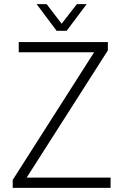

<svg xmlns="http://www.w3.org/2000/svg" viewBox="-20 -902 592 922"><path d="M41 -38 432 -651H70V-700H498V-660L108 -49H511V0H41ZM156 -882H204L276 -788L349 -882H396L300 -754H252Z"/></svg>

Font: Sarabun ExtraLight
Style: Regular
Weight: 275
Designer: Suppakit Chalermlarp | Katatrad Co.,Ltd.
Foundry: Cadson Demak Co.,Ltd.
Version: Version 1.000; ttfautohint (v1.6)